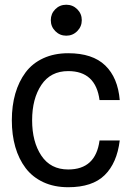

<svg xmlns="http://www.w3.org/2000/svg" viewBox="-20 -764 546 808"><path d="M193.8 -679.2Q193.8 -706.1 212.6 -725.1Q231.4 -744.1 258.8 -744.1Q286.1 -744.1 305.2 -725.1Q324.2 -706.1 324.2 -679.2Q324.2 -652.3 305.2 -633.1Q286.1 -613.8 258.8 -613.8Q231.9 -613.8 212.9 -632.8Q193.8 -651.9 193.8 -679.2ZM267.1 -464.8Q192.9 -464.8 154.1 -406.7Q115.2 -348.6 115.2 -257.8Q115.2 -167 154.1 -108.9Q192.9 -50.8 267.1 -50.8Q382.8 -50.8 398.9 -172.9H483.9Q472.2 -77.6 420.4 -26.9Q368.7 23.9 267.1 23.9Q208 23.9 162.4 2.7Q116.7 -18.6 87.9 -56.6Q59.1 -94.7 44.4 -145.5Q29.8 -196.3 29.8 -257.8Q29.8 -319.3 44.4 -370.1Q59.1 -420.9 87.6 -459.2Q116.2 -497.6 162.1 -518.8Q208 -540 267.1 -540Q369.6 -540 422.9 -488.5Q476.1 -437 483.9 -342.8H398.9Q382.8 -464.8 267.1 -464.8Z"/></svg>

Font: Miedinger*
Style: Book
Weight: 400
Version: Version 001.000